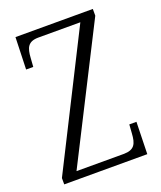

<svg xmlns="http://www.w3.org/2000/svg" viewBox="-133 -799 741 884"><g transform="rotate(-20 237.0 -357.0)"><path d="M28 0H435L439 -157H404L401 -114C398 -65 387 -38 333 -38H102L428 -681V-714H49L44 -557H79L82 -600C85 -649 96 -676 148 -676H353L28 -31Z"/></g></svg>

Font: Noto Serif Sinhala Condensed Light
Style: Regular
Weight: 300
Width: 3
Designer: Jelle Bosma - Monotype Design Team
Foundry: Monotype Imaging Inc.
Version: Version 2.007